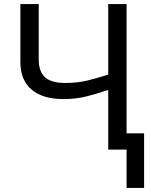

<svg xmlns="http://www.w3.org/2000/svg" viewBox="-20 -734 743 942"><path d="M601 -714V-80H687V188H601V0H511V-293Q453 -273 402.5 -260.5Q352 -248 290 -248Q190 -248 135 -294.5Q80 -341 80 -429V-714H170V-442Q170 -384 200.5 -355.5Q231 -327 299 -327Q358 -327 405 -338Q452 -349 511 -368V-714Z"/></svg>

Font: TSCustom
Style: Regular
Weight: 400
Designer: Monotype Design Team
Foundry: Monotype Imaging Inc.
Version: Version 2.004; ttfautohint (v1.8.3) -l 8 -r 50 -G 200 -x 14 